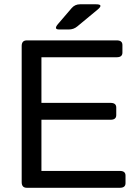

<svg xmlns="http://www.w3.org/2000/svg" viewBox="-20 -892 660 912"><path d="M261.2 -752Q233.4 -752 255.4 -777.8L320.3 -853.5Q335.9 -871.6 359.9 -871.6H436.5Q474.1 -871.6 443.4 -846.2L346.7 -766.1Q329.6 -752 307.1 -752ZM107.4 0Q83 0 83 -26.9V-673.3Q83 -700.2 107.4 -700.2H534.7Q561.5 -700.2 561.5 -678.2V-642.1Q561.5 -620.1 534.7 -620.1H176.8V-403.3H505.4Q532.2 -403.3 532.2 -381.3V-345.2Q532.2 -323.2 505.4 -323.2H176.8V-80.1H549.3Q576.2 -80.1 576.2 -58.1V-22Q576.2 0 549.3 0Z"/></svg>

Font: Istok
Style: Regular
Weight: 500
Designer: Andrey V. Panov
Foundry: Andrey V. Panov
Version: Version 1.0.3